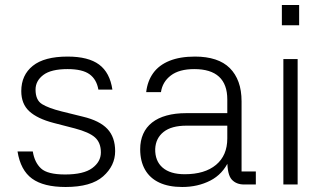

<svg xmlns="http://www.w3.org/2000/svg" viewBox="-20 -737 1293 767"><path d="M373 -379Q366 -420 337.5 -440.5Q309 -461 250 -461Q184 -461 153 -437.5Q122 -414 122 -379Q122 -337 148 -321Q174 -305 226 -292L311 -271Q378 -255 409 -222Q440 -189 440 -133Q440 -75 392 -32.5Q344 10 242 10Q154 10 108 -23.5Q62 -57 50 -132H111Q118 -88 144 -64Q170 -40 240 -40Q314 -40 348.5 -65.5Q383 -91 383 -128Q383 -167 359.5 -188Q336 -209 279 -224L194 -246Q129 -263 97 -292.5Q65 -322 65 -373Q65 -437 111 -474Q157 -511 250 -511Q333 -511 376 -479Q419 -447 429 -379Z M1002 0H955Q924 0 906 -19.5Q888 -39 888 -96H895Q870 -41 820 -15.5Q770 10 708 10Q654 10 616.5 -7.5Q579 -25 559.5 -59Q540 -93 540 -141Q540 -175 552 -202Q564 -229 587.5 -247.5Q611 -266 645.5 -275.5Q680 -285 724 -285H888V-340Q888 -400 855 -430.5Q822 -461 756 -461Q696 -461 662.5 -435.5Q629 -410 623 -369H564Q569 -413 592 -445Q615 -477 657 -494Q699 -511 759 -511Q805 -511 840 -499.5Q875 -488 898 -465Q921 -442 933 -409Q945 -376 945 -332V-52H1002ZM600 -142Q599 -94 629.5 -67.5Q660 -41 718 -41Q798 -41 843 -78.5Q888 -116 888 -184V-235H725Q665 -235 633.5 -210Q602 -185 600 -142Z M1169 -501V0H1112V-501ZM1106 -717H1175V-636H1106Z"/></svg>

Font: Asta Sans Light
Style: Regular
Weight: 300
Designer: 42dot
Version: Version 1.000